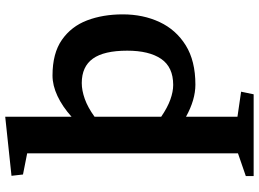

<svg xmlns="http://www.w3.org/2000/svg" viewBox="-148 -618 991 735"><g transform="rotate(-90 347.5 -250.5)"><path d="M268 -472Q307 -507 347.5 -526Q388 -545 426 -545Q511 -545 562.5 -509Q614 -473 637 -412.5Q660 -352 660 -276Q660 -198 630.5 -135Q601 -72 541.5 -35Q482 2 391 2Q333 2 268 -34V163L364 177L354 225H41V195L128 165V-642L47 -658L42 -702L268 -726ZM268 -129Q303 -105 333.5 -94Q364 -83 390 -83Q458 -83 489.5 -129Q521 -175 521 -259Q521 -348 490.5 -390.5Q460 -433 397 -433Q369 -433 336.5 -421.5Q304 -410 268 -384Z"/></g></svg>

Font: Brawler
Style: Bold
Weight: 700
Designer: Oleg Frolov, Haley Fiege
Foundry: Oleg Frolov, Haley Fiege
Version: Version 1.101; ttfautohint (v1.8.3)